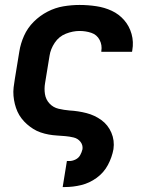

<svg xmlns="http://www.w3.org/2000/svg" viewBox="-20 -550 616 775"><path d="M233 205H242Q275 205 308 197Q341 189 370 168Q399 147 415.5 116Q432 85 438 52Q443 17 429.5 -14.5Q416 -46 389 -65.5Q362 -85 329 -93.5Q296 -102 261 -104Q238 -106 216.5 -111Q195 -116 180 -132Q165 -148 161.5 -170Q158 -192 162 -215L180 -325Q184 -352 201 -377.5Q218 -403 246 -414Q274 -425 301 -425Q326 -425 348.5 -417.5Q371 -410 382 -389Q393 -368 389 -344V-341H513Q513 -344 514 -347Q520 -381 511 -413Q502 -445 481 -469Q460 -493 431 -506.5Q402 -520 368.5 -525Q335 -530 301 -530Q269 -530 236 -524.5Q203 -519 172 -503Q141 -487 116 -462Q91 -437 77 -405.5Q63 -374 58 -342L40 -232Q37 -215 35 -197.5Q33 -180 34.5 -163Q36 -146 40 -130Q44 -114 50.5 -99.5Q57 -85 67 -72Q77 -59 89 -48.5Q101 -38 114.5 -29.5Q128 -21 144 -15.5Q160 -10 176.5 -7Q193 -4 210 -3Q227 -2 244 -0.5Q261 1 277.5 5Q294 9 304.5 22Q315 35 313 52Q310 65 303.5 76.5Q297 88 284.5 94Q272 100 260 100H250Z"/></svg>

Font: Iosevka Sparkle
Style: Bold Italic
Weight: 700
Italic angle: -9°
Designer: Belleve Invis
Foundry: Belleve Invis
Version: Version 4.5.0; ttfautohint (v1.8.3)